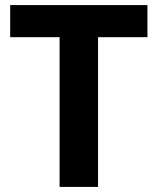

<svg xmlns="http://www.w3.org/2000/svg" viewBox="-20 -734 619 754"><path d="M365 0H214V-588H20V-714H559V-588H365Z"/></svg>

Font: Noto Sans Adlam Unjoined
Style: Bold
Weight: 700
Version: Version 3.001